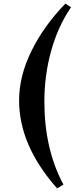

<svg xmlns="http://www.w3.org/2000/svg" viewBox="-20 -834 424 1065"><path d="M85.9 -276.9Q85.9 -412.6 154.8 -552Q223.6 -691.4 342.8 -814L374 -793.9Q301.3 -687.5 263.7 -551.8Q226.1 -416 226.1 -271Q226.1 -6.8 332 189.9L296.9 210.9Q85.9 -26.9 85.9 -276.9Z"/></svg>

Font: Literata SemiBold
Style: Italic
Weight: 650
Italic angle: -2.39999°
Designer: Latin by Veronika Burian and Jose Scaglione. Greek by Irene Vlachou. Cyrillic by Vera Evstafieva
Foundry: TypeTogether
Version: Version 3.021